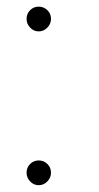

<svg xmlns="http://www.w3.org/2000/svg" viewBox="-20 -550 299 578"><path d="M96.5 -455.5Q81.5 -455.5 70.8 -466.8Q60 -478 60 -493Q60 -509 70.8 -519.5Q81.5 -530 96.5 -530Q111.5 -530 122.5 -519.5Q133.5 -509 133.5 -493Q133.5 -478 122.5 -466.8Q111.5 -455.5 96.5 -455.5ZM96.5 7.5Q81.5 7.5 70.8 -3.8Q60 -15 60 -30Q60 -46 70.8 -56.5Q81.5 -67 96.5 -67Q111.5 -67 122.5 -56.5Q133.5 -46 133.5 -30Q133.5 -15 122.5 -3.8Q111.5 7.5 96.5 7.5Z"/></svg>

Font: Imbue Thin
Style: Regular
Weight: 100
Designer: Tyler Finck
Foundry: Etcetera Type Company
Version: Version 1.102